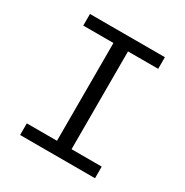

<svg xmlns="http://www.w3.org/2000/svg" viewBox="-162 -829 923 959"><g transform="rotate(30 300.0 -349.0)"><path d="M84 0V-67H258V-631H84V-698H516V-631H342V-67H516V0Z"/></g></svg>

Font: IBM Plaex Mono
Style: Regular
Weight: 400
Designer: Mike Abbink, Paul van der Laan, Pieter van Rosmalen
Foundry: Bold Monday
Version: Version 2.003